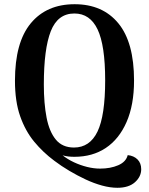

<svg xmlns="http://www.w3.org/2000/svg" viewBox="-20 -730 709 911"><path d="M537 161Q503 161 464.5 150.5Q426 140 386.5 121.5Q347 103 309 80.5Q271 58 238 33Q184 -7 142 -58Q100 -109 75.5 -179Q51 -249 51 -347Q51 -529 126 -619.5Q201 -710 334 -710Q467 -710 541.5 -619.5Q616 -529 616 -348Q616 -232 580.5 -151Q545 -70 482 -28Q419 14 333 14Q318 14 304.5 12.5Q291 11 277 7Q301 26 331 40Q361 54 393 62Q425 70 455 70Q504 70 541 54Q578 38 586 6Q615 9 632.5 26.5Q650 44 650 73Q650 108 620.5 134.5Q591 161 537 161ZM331 -30Q406 -30 442.5 -105.5Q479 -181 479 -349Q479 -515 443 -590.5Q407 -666 333 -666Q254 -666 221 -582Q188 -498 188 -329Q188 -239 201 -172Q214 -105 245 -67.5Q276 -30 331 -30Z"/></svg>

Font: Arima Thin SemiBold
Style: Regular
Weight: 600
Version: Version 1.100